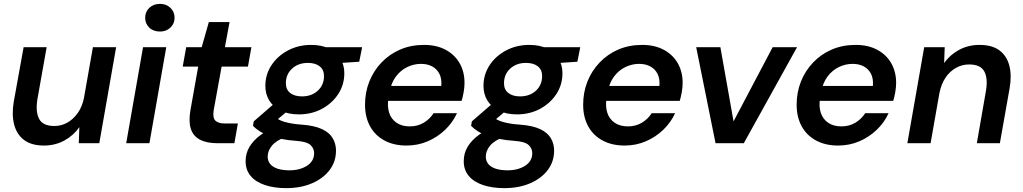

<svg xmlns="http://www.w3.org/2000/svg" viewBox="-20 -740 5287 992"><path d="M207 12Q142 12 104 -17Q66 -46 53 -97Q40 -148 51 -214L102 -496H221L173 -226Q163 -161 182.5 -125Q202 -89 261 -89Q297 -89 328 -106.5Q359 -124 382 -156.5Q405 -189 414 -235L460 -496H580L493 0H387L390 -83Q360 -40 312.5 -14Q265 12 207 12Z M632 0 719 -496H839L752 0ZM807 -577Q772 -577 751 -597.5Q730 -618 730 -648Q730 -679 751.5 -699.5Q773 -720 807 -720Q839 -720 860.5 -699.5Q882 -679 882 -648Q882 -618 860.5 -597.5Q839 -577 807 -577Z M1105 0Q1047 0 1012 -19Q977 -38 965.5 -76Q954 -114 964 -171L1004 -396H924L942 -496H1022L1059 -626H1166L1142 -496H1279L1261 -396H1125L1084 -170Q1078 -131 1093 -116.5Q1108 -102 1142 -102H1209L1191 0Z M1459 232Q1396 232 1348.5 216Q1301 200 1275 169Q1249 138 1249 93Q1249 52 1269 18.5Q1289 -15 1326.5 -42.5Q1364 -70 1416 -90L1458 -33Q1408 -15 1385.5 12Q1363 39 1363 69Q1363 92 1376.5 108Q1390 124 1415.5 132Q1441 140 1475 140Q1529 140 1566 116.5Q1603 93 1603 51Q1603 27 1584.5 9.5Q1566 -8 1513 -12Q1468 -15 1432 -22.5Q1396 -30 1368 -40Q1340 -50 1320 -63Q1300 -76 1287 -90L1291 -113L1411 -217L1491 -188L1357 -75L1398 -136Q1410 -128 1422 -121.5Q1434 -115 1449.5 -110.5Q1465 -106 1487 -102Q1509 -98 1540 -96Q1605 -91 1643.5 -73Q1682 -55 1699 -26Q1716 3 1716 38Q1716 95 1683 138.5Q1650 182 1592 207Q1534 232 1459 232ZM1524 -149Q1469 -149 1430 -168.5Q1391 -188 1371 -221Q1351 -254 1351 -296Q1351 -355 1382.5 -403Q1414 -451 1468 -479.5Q1522 -508 1587 -508Q1643 -508 1681 -488.5Q1719 -469 1739 -436.5Q1759 -404 1759 -362Q1759 -302 1727.5 -254Q1696 -206 1643 -177.5Q1590 -149 1524 -149ZM1540 -242Q1590 -242 1622 -271.5Q1654 -301 1654 -347Q1654 -380 1631.5 -397.5Q1609 -415 1571 -415Q1521 -415 1489 -385.5Q1457 -356 1457 -310Q1457 -277 1479.5 -259.5Q1502 -242 1540 -242ZM1652 -409 1643 -496H1851L1836 -421Z M2080 12Q2015 12 1966.5 -14Q1918 -40 1892 -87.5Q1866 -135 1866 -199Q1866 -263 1888 -318.5Q1910 -374 1951 -417Q1992 -460 2047.5 -484Q2103 -508 2171 -508Q2236 -508 2283 -482.5Q2330 -457 2355 -413Q2380 -369 2380 -312Q2380 -289 2375.5 -263.5Q2371 -238 2365 -219H1953L1967 -296H2260Q2263 -333 2250.5 -358Q2238 -383 2213.5 -396.5Q2189 -410 2155 -410Q2118 -410 2084 -393.5Q2050 -377 2025.5 -344.5Q2001 -312 1992 -262L1987 -233Q1980 -191 1990.5 -158Q2001 -125 2028.5 -106Q2056 -87 2097 -87Q2138 -87 2169.5 -106Q2201 -125 2220 -155H2341Q2319 -107 2280 -69.5Q2241 -32 2190 -10Q2139 12 2080 12Z M2586 232Q2523 232 2475.5 216Q2428 200 2402 169Q2376 138 2376 93Q2376 52 2396 18.5Q2416 -15 2453.5 -42.5Q2491 -70 2543 -90L2585 -33Q2535 -15 2512.5 12Q2490 39 2490 69Q2490 92 2503.5 108Q2517 124 2542.5 132Q2568 140 2602 140Q2656 140 2693 116.5Q2730 93 2730 51Q2730 27 2711.5 9.5Q2693 -8 2640 -12Q2595 -15 2559 -22.5Q2523 -30 2495 -40Q2467 -50 2447 -63Q2427 -76 2414 -90L2418 -113L2538 -217L2618 -188L2484 -75L2525 -136Q2537 -128 2549 -121.5Q2561 -115 2576.5 -110.5Q2592 -106 2614 -102Q2636 -98 2667 -96Q2732 -91 2770.5 -73Q2809 -55 2826 -26Q2843 3 2843 38Q2843 95 2810 138.5Q2777 182 2719 207Q2661 232 2586 232ZM2651 -149Q2596 -149 2557 -168.5Q2518 -188 2498 -221Q2478 -254 2478 -296Q2478 -355 2509.5 -403Q2541 -451 2595 -479.5Q2649 -508 2714 -508Q2770 -508 2808 -488.5Q2846 -469 2866 -436.5Q2886 -404 2886 -362Q2886 -302 2854.5 -254Q2823 -206 2770 -177.5Q2717 -149 2651 -149ZM2667 -242Q2717 -242 2749 -271.5Q2781 -301 2781 -347Q2781 -380 2758.5 -397.5Q2736 -415 2698 -415Q2648 -415 2616 -385.5Q2584 -356 2584 -310Q2584 -277 2606.5 -259.5Q2629 -242 2667 -242ZM2779 -409 2770 -496H2978L2963 -421Z M3207 12Q3142 12 3093.5 -14Q3045 -40 3019 -87.5Q2993 -135 2993 -199Q2993 -263 3015 -318.5Q3037 -374 3078 -417Q3119 -460 3174.5 -484Q3230 -508 3298 -508Q3363 -508 3410 -482.5Q3457 -457 3482 -413Q3507 -369 3507 -312Q3507 -289 3502.5 -263.5Q3498 -238 3492 -219H3080L3094 -296H3387Q3390 -333 3377.5 -358Q3365 -383 3340.5 -396.5Q3316 -410 3282 -410Q3245 -410 3211 -393.5Q3177 -377 3152.5 -344.5Q3128 -312 3119 -262L3114 -233Q3107 -191 3117.5 -158Q3128 -125 3155.5 -106Q3183 -87 3224 -87Q3265 -87 3296.5 -106Q3328 -125 3347 -155H3468Q3446 -107 3407 -69.5Q3368 -32 3317 -10Q3266 12 3207 12Z M3677 0 3577 -496H3702L3770 -113L3972 -496H4098L3823 0Z M4310 12Q4245 12 4196.5 -14Q4148 -40 4122 -87.5Q4096 -135 4096 -199Q4096 -263 4118 -318.5Q4140 -374 4181 -417Q4222 -460 4277.5 -484Q4333 -508 4401 -508Q4466 -508 4513 -482.5Q4560 -457 4585 -413Q4610 -369 4610 -312Q4610 -289 4605.5 -263.5Q4601 -238 4595 -219H4183L4197 -296H4490Q4493 -333 4480.5 -358Q4468 -383 4443.5 -396.5Q4419 -410 4385 -410Q4348 -410 4314 -393.5Q4280 -377 4255.5 -344.5Q4231 -312 4222 -262L4217 -233Q4210 -191 4220.5 -158Q4231 -125 4258.5 -106Q4286 -87 4327 -87Q4368 -87 4399.5 -106Q4431 -125 4450 -155H4571Q4549 -107 4510 -69.5Q4471 -32 4420 -10Q4369 12 4310 12Z M4668 0 4755 -496H4861L4858 -414Q4888 -457 4935.5 -482.5Q4983 -508 5041 -508Q5106 -508 5144 -479.5Q5182 -451 5195 -400.5Q5208 -350 5196 -282L5146 0H5027L5074 -270Q5085 -335 5065.5 -371Q5046 -407 4987 -407Q4951 -407 4919.5 -389.5Q4888 -372 4866 -340Q4844 -308 4834 -261L4788 0Z"/></svg>

Font: DM Sans 24pt SemiBold
Style: Italic
Weight: 600
Italic angle: -10°
Designer: Colophon Foundry, Jonny Pinhorn
Foundry: Colophon Foundry
Version: Version 4.004;gftools[0.9.30]